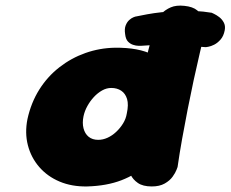

<svg xmlns="http://www.w3.org/2000/svg" viewBox="-20 -671 831 692"><path d="M294 1Q239 2 195 -16.5Q151 -35 121.5 -69Q92 -103 80.5 -147.5Q69 -192 79 -242Q92 -301 121.5 -348Q151 -395 194 -428.5Q237 -462 288 -480Q339 -498 394 -499Q480 -500 531 -473.5Q582 -447 599 -391.5Q616 -336 599 -250Q589 -200 567 -155.5Q545 -111 508 -76.5Q471 -42 418 -21.5Q365 -1 294 1ZM334 -167Q351 -167 367.5 -174.5Q384 -182 398.5 -195.5Q413 -209 423.5 -226Q434 -243 437 -262Q444 -294 438 -314Q432 -334 417 -344Q402 -354 381 -354Q364 -354 348 -345Q332 -336 318.5 -321.5Q305 -307 295 -289Q285 -271 281 -252Q276 -228 281 -208.5Q286 -189 299.5 -178Q313 -167 334 -167ZM527 1Q495 1 477 -11.5Q459 -24 451 -41Q443 -58 441 -70.5Q439 -83 439 -83Q443 -126 450 -175.5Q457 -225 467 -277.5Q477 -330 489 -383.5Q501 -437 514.5 -489.5Q528 -542 542 -591Q542 -591 547 -601Q552 -611 564 -623.5Q576 -636 595.5 -644.5Q615 -653 644 -650Q675 -647 691 -633.5Q707 -620 713 -604Q719 -588 719.5 -576Q720 -564 720 -564Q711 -526 700 -479.5Q689 -433 678 -382Q667 -331 656.5 -277.5Q646 -224 636.5 -171Q627 -118 620 -69Q620 -69 616 -58.5Q612 -48 602 -34Q592 -20 573.5 -9.5Q555 1 527 1ZM490 -506Q487 -506 478.5 -506Q470 -506 459.5 -509.5Q449 -513 441 -521.5Q433 -530 431 -548Q428 -567 433 -579.5Q438 -592 446 -599Q454 -606 460.5 -608.5Q467 -611 467 -611Q486 -615 510.5 -619.5Q535 -624 563 -627Q591 -630 621 -631.5Q651 -633 682 -631.5Q713 -630 743 -625Q743 -625 751.5 -621Q760 -617 770 -609.5Q780 -602 786.5 -590Q793 -578 790 -562Q786 -541 775 -528.5Q764 -516 752 -510Q740 -504 731 -502.5Q722 -501 722 -501Q690 -503 665.5 -505Q641 -507 620 -508Q599 -509 579.5 -509Q560 -509 538.5 -508.5Q517 -508 490 -506Z"/></svg>

Font: Sour Gummy Black
Style: Italic
Weight: 900
Italic angle: -11.3°
Designer: Stefie Justprince
Foundry: Eifetstype
Version: Version 1.000